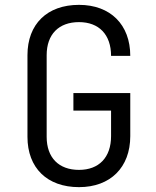

<svg xmlns="http://www.w3.org/2000/svg" viewBox="-20 -760 640 790"><path d="M305 10C434 10 516 -71 516 -200V-377H282V-305H437V-200C437 -112 387 -61 305 -61C222 -61 172 -111 172 -197V-533C172 -619 222 -669 305 -669C387 -669 437 -618 437 -530H516C516 -659 434 -740 305 -740C174 -740 93 -661 93 -533V-197C93 -69 174 10 305 10Z"/></svg>

Font: JetBrains Mono Light
Style: Regular
Weight: 336
Monospace: yes
Designer: Philipp Nurullin, Konstantin Bulenkov
Foundry: JetBrains
Version: Version 2.305